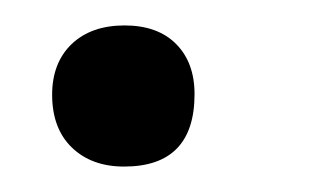

<svg xmlns="http://www.w3.org/2000/svg" viewBox="-20 -123 247 151"><path d="M77.6 8Q52 8 36.5 -7Q21 -22 21 -48.5Q21 -73.5 36.3 -88.3Q51.7 -103 78 -103Q104 -103 118.5 -88.4Q133 -73.8 133 -49Q133 8 77.6 8Z"/></svg>

Font: Cormorant Garamond Light
Style: Italic
Weight: 300
Italic angle: -10°
Designer: Christian Thalmann (Catharsis Fonts)
Foundry: Catharsis Fonts
Version: Version 4.001